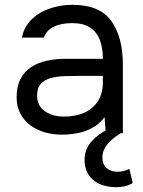

<svg xmlns="http://www.w3.org/2000/svg" viewBox="-20 -553 595 797"><path d="M236 6Q200 6 166.5 -3.5Q133 -13 106.5 -32.5Q80 -52 64.5 -81.5Q49 -111 49 -150Q49 -195 65.5 -226Q82 -257 110 -275Q138 -293 175 -301Q212 -309 252 -309H407Q407 -354 394.5 -387Q382 -420 354 -438.5Q326 -457 280 -457Q252 -457 228 -451Q204 -445 187 -432Q170 -419 162 -397H71Q78 -433 98.5 -458.5Q119 -484 148.5 -500.5Q178 -517 212 -525Q246 -533 280 -533Q394 -533 442 -466Q490 -399 490 -285V0H419L414 -67Q392 -37 361 -21Q330 -5 297.5 0.5Q265 6 236 6ZM244 -69Q294 -69 330.5 -85.5Q367 -102 387 -134Q407 -166 407 -212V-238H314Q281 -238 249 -237Q217 -236 191 -229Q165 -222 149.5 -205Q134 -188 134 -156Q134 -126 149.5 -107Q165 -88 190.5 -78.5Q216 -69 244 -69ZM460 224Q399 223 365 192.5Q331 162 331 111Q331 66 360 34Q389 2 427 -15L490 -5Q457 12 431 40Q405 68 405 101Q405 129 422.5 144.5Q440 160 469 160Q481 160 493 157Q505 154 517 148L531 207Q513 217 496.5 220.5Q480 224 460 224Z"/></svg>

Font: Onest
Style: Regular
Weight: 400
Designer: Dmitri Voloshin, Andrey Kudryavtsev
Foundry: Dmitri Voloshin, Andrey Kudryavtsev
Version: Version 1.000;gftools[0.9.33]